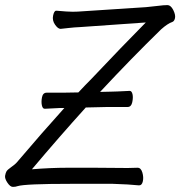

<svg xmlns="http://www.w3.org/2000/svg" viewBox="-101 -725 721 752"><path d="M151 -302H134L75 -299H74Q66 -299 63 -312.5Q60 -326 63.5 -344Q67 -362 82 -362H147L206 -363Q232 -391 257 -416Q378 -544 470 -637L214 -619Q190 -618 169 -615.5Q148 -613 137 -612H136Q126 -612 114.5 -628.5Q103 -645 107 -664Q111 -683 119 -683H121Q165 -679 183.5 -679Q202 -679 226 -681L471 -697Q495 -699 517.5 -702Q540 -705 554 -705Q568 -705 577.5 -686Q587 -667 584.5 -654.5Q582 -642 574 -639Q556 -633 530 -610Q413 -496 291 -365L333 -366Q348 -366 406 -369H407Q415 -369 418 -356Q421 -343 417 -324.5Q413 -306 399 -306H321L235 -304Q131 -189 24 -62Q98 -68 162 -68H272L399 -67Q421 -67 437 -68H438Q451 -68 456.5 -49.5Q462 -31 458.5 -15Q455 1 444 1H443Q406 -3 341 -5H176Q-4 -5 -32 4Q-40 7 -50.5 7Q-61 7 -72 -9.5Q-83 -26 -81 -37Q-79 -48 -75.5 -54Q-72 -60 -56.5 -71Q-41 -82 -36 -88Q66 -208 151 -302Z"/></svg>

Font: LXGW Bright GB
Style: Italic
Weight: 400
Italic angle: -12°
Designer: Christian Thalmann (Catharsis Fonts)
Foundry: LXGW / Christian Thalmann (Catharsis Fonts) / Fontworks Inc.
Version: Version 5.510